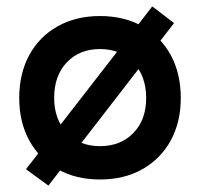

<svg xmlns="http://www.w3.org/2000/svg" viewBox="-20 -549 624 599"><path d="M292 11Q217 11 160 -21Q103 -53 71.5 -110.5Q40 -168 40 -243Q40 -320 71.5 -377.5Q103 -435 160 -467Q217 -499 292 -499Q367 -499 424 -467Q481 -435 512.5 -377.5Q544 -320 544 -243Q544 -168 512.5 -110.5Q481 -53 424 -21Q367 11 292 11ZM292 -93Q356 -93 396 -134Q436 -175 436 -243Q436 -312 396 -354Q356 -396 292 -396Q228 -396 188.5 -354.5Q149 -313 149 -244Q149 -176 188.5 -134.5Q228 -93 292 -93ZM131 30 61 -21 455 -529 523 -477Z"/></svg>

Font: Gabarito Medium
Style: Regular
Weight: 500
Designer: Leandro Assis / Alvaro Franca / Felipe Casaprima
Foundry: Naipe Foundry
Version: Version 1.000